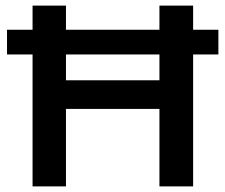

<svg xmlns="http://www.w3.org/2000/svg" viewBox="-20 -664 803 684"><path d="M668 -644V0H548V-276H215V0H96V-644H215V-378H548V-644ZM5 -558H758V-470H5Z"/></svg>

Font: Montserrat Ace
Style: Bold
Weight: 600
Designer: Julieta Ulanovsky
Foundry: Julieta Ulanovsky
Version: Version 1